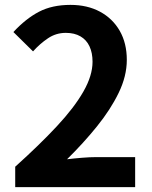

<svg xmlns="http://www.w3.org/2000/svg" viewBox="-20 -774 630 794"><path d="M42.9 0V-84.6Q143.8 -175.3 215.3 -252.1Q286.9 -328.8 324.8 -395.2Q362.7 -461.5 362.7 -518.6Q362.7 -555.5 350.1 -582.4Q337.5 -609.3 312.6 -623.7Q287.8 -638.1 252 -638.1Q211.6 -638.1 178.3 -615.6Q144.9 -593.2 116.6 -561.5L35.4 -641.5Q86.7 -696.9 141.2 -725.4Q195.7 -753.8 271.4 -753.8Q341.2 -753.8 393.6 -725.6Q445.9 -697.4 475.2 -646.4Q504.4 -595.4 504.4 -526.4Q504.4 -459.1 470.6 -389.7Q436.8 -320.2 380.8 -251.1Q324.9 -181.9 257.3 -115.4Q285.8 -118.9 319.3 -121.6Q352.8 -124.3 378.7 -124.3H538.9V0Z"/></svg>

Font: Noto Sans TC Thin
Style: Regular
Weight: 100
Designer: Ryoko NISHIZUKA 西塚涼子 (kana, bopomofo & ideographs); Paul D. Hunt (Latin, Greek & Cyrillic); Sandoll Communications 산돌커뮤니
Foundry: Adobe
Version: Version 2.004-H2;hotconv 1.0.118;makeotfexe 2.5.65603